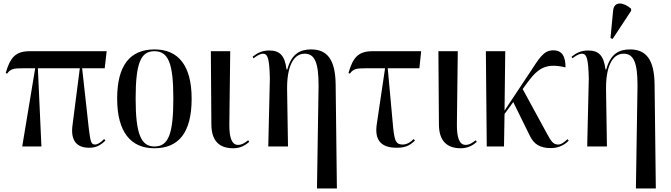

<svg xmlns="http://www.w3.org/2000/svg" viewBox="-20 -824 3772 1080"><path d="M105 0H213L193 -440H429L388 -121C375 -29 416 7 480 7C515 7 539 -1 573 -33L566 -42C543 -18 525 -11 515 -11C492 -11 489 -28 480 -97L442 -440H569L580 -536H147C66 -536 37 -499 12 -413L20 -410C40 -437 56 -440 112 -440H178Z M848 10C986 10 1058 -79 1058 -269C1058 -455 983 -546 850 -546C710 -546 639 -455 639 -269C639 -80 717 10 848 10ZM849 0C773 0 743 -71 743 -269C743 -467 771 -536 848 -536C928 -536 955 -467 955 -269C955 -72 928 0 849 0Z M1292 10C1332 10 1361 -7 1382 -26L1376 -35C1359 -22 1341 -9 1319 -9C1282 -9 1270 -54 1270 -121L1275 -536H1166L1169 -122C1170 -27 1218 10 1292 10Z M1763 236H1875L1868 -351C1866 -487 1822 -546 1730 -546C1670 -546 1620 -523 1596 -433H1592C1582 -513 1553 -540 1494 -540C1455 -540 1427 -526 1401 -505L1406 -496C1426 -512 1446 -522 1459 -522C1487 -522 1495 -493 1498 -384L1489 0H1600L1595 -318C1593 -443 1627 -522 1694 -522C1751 -522 1772 -470 1772 -343Z M2210 7C2255 7 2280 -1 2314 -33L2307 -42C2290 -24 2268 -11 2245 -11C2206 -11 2200 -34 2192 -101L2161 -440H2339L2349 -536H2075C1994 -536 1965 -499 1940 -413L1948 -410C1968 -437 1984 -440 2040 -440H2146L2099 -123C2086 -32 2128 7 2210 7Z M2572 10C2612 10 2641 -7 2662 -26L2656 -35C2639 -22 2621 -9 2599 -9C2562 -9 2550 -54 2550 -121L2555 -536H2446L2449 -122C2450 -27 2498 10 2572 10Z M2718 0H2815L2818 -183L2867 -250L2960 -61C2983 -13 3017 9 3079 9C3130 9 3163 -16 3179 -33L3172 -41C3157 -27 3138 -11 3120 -11C3091 -11 3080 -29 3053 -79L2920 -323L2947 -360C3009 -444 3054 -470 3161 -445C3161 -504 3144 -541 3092 -541C3036 -541 3012 -494 2959 -414L2818 -202L2822 -536H2713Z M3426 -605 3530 -763V-775C3488 -812 3435 -819 3429 -766L3414 -610ZM3557 236H3669L3662 -351C3660 -487 3616 -546 3524 -546C3464 -546 3414 -523 3390 -433H3386C3376 -513 3347 -540 3288 -540C3249 -540 3221 -526 3195 -505L3200 -496C3220 -512 3240 -522 3253 -522C3281 -522 3289 -493 3292 -384L3283 0H3394L3389 -318C3387 -443 3421 -522 3488 -522C3545 -522 3566 -470 3566 -343Z"/></svg>

Font: Noto Serif Display Condensed Medium
Style: Regular
Weight: 500
Width: 3
Designer: Monotype Design Team
Foundry: Monotype Imaging Inc.
Version: Version 2.009